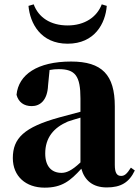

<svg xmlns="http://www.w3.org/2000/svg" viewBox="-20 -846 640 883"><path d="M111 -819C118 -739 167 -645 291 -645C416 -645 465 -739 471 -819L448 -826C426 -768 370 -729 291 -729C212 -729 157 -766 135 -826ZM471 16C536 16 574 -7 600 -62L582 -75C563 -45 552 -37 537 -37C518 -37 508 -50 508 -88V-357C508 -502 449 -563 307 -563C152 -563 65 -503 56 -410C65 -376 90 -358 126 -358C164 -358 198 -384 201 -453L208 -524C223 -527 236 -528 250 -528C326 -528 350 -497 350 -393V-332L253 -306C90 -261 39 -210 39 -119C39 -35 99 17 185 17C265 17 303 -14 354 -70C369 -17 406 16 471 16ZM350 -99C309 -60 284 -51 263 -51C218 -51 188 -80 188 -140C188 -213 227 -259 292 -287C306 -292 327 -298 350 -305Z"/></svg>

Font: Noto Serif SC Black
Style: Regular
Weight: 900
Designer: Ryoko NISHIZUKA 西塚涼子 (kana & ideographs); Frank Grießhammer (Latin, Greek & Cyrillic); Wenlong ZHANG 张文龙 (bopomofo); San
Foundry: Adobe
Version: Version 2.001;hotconv 1.1.0;makeotfexe 2.6.0